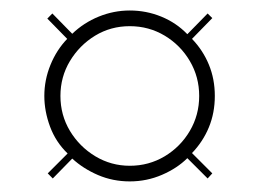

<svg xmlns="http://www.w3.org/2000/svg" viewBox="-20 -391 495 366"><path d="M80.6 -50.8 71 -60.5 108.9 -98.4Q86.3 -120.2 75.4 -149.6Q64.5 -179 64.5 -208.1Q64.5 -238.7 76.2 -267.3Q87.9 -296 108.1 -316.9L70.2 -355.6L79.8 -365.3L117.7 -326.6Q139.5 -347.6 168.1 -359.3Q196.8 -371 227.4 -371Q258.9 -371 287.5 -359.3Q316.1 -347.6 337.1 -325.8L375.8 -365.3L384.7 -356.5L346 -316.9Q366.9 -295.2 378.2 -267.7Q389.5 -240.3 389.5 -208.1Q389.5 -175.8 378.2 -148.4Q366.9 -121 346 -99.2L384.7 -60.5L375.8 -50.8L337.1 -89.5Q317.7 -70.2 288.7 -57.7Q259.7 -45.2 227.4 -45.2Q195.2 -45.2 166.9 -57.3Q138.7 -69.4 117.7 -88.7ZM227.4 -75Q263.7 -75 294 -93.1Q324.2 -111.3 341.9 -141.5Q359.7 -171.8 359.7 -208.1Q359.7 -244.4 341.9 -274.6Q324.2 -304.8 294 -323Q263.7 -341.1 227.4 -341.1Q191.1 -341.1 161.3 -323Q131.5 -304.8 113.3 -274.6Q95.2 -244.4 95.2 -208.1Q95.2 -171.8 113.3 -141.5Q131.5 -111.3 161.7 -93.1Q191.9 -75 227.4 -75Z"/></svg>

Font: Playfair 144pt SemiCondensed Medium
Style: Regular
Weight: 500
Width: 4
Designer: Claus Eggers Sørensen
Foundry: Claus Eggers Sørensen
Version: Version 2.203